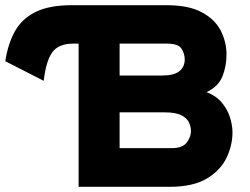

<svg xmlns="http://www.w3.org/2000/svg" viewBox="-28 -720 962 740"><path d="M275 0V-552H257Q196.5 -552 172.8 -517.5Q149 -483 140.5 -408.5L-7.5 -484Q2.5 -551.5 29.8 -600Q57 -648.5 109.8 -674.2Q162.5 -700 248.5 -700H613Q700 -700 750.8 -672.2Q801.5 -644.5 823.2 -601Q845 -557.5 845 -510Q845 -463.5 828.8 -424.5Q812.5 -385.5 768 -365Q804.5 -351 826.5 -325Q848.5 -299 858.2 -268.2Q868 -237.5 868 -210Q868 -159 844.5 -110.8Q821 -62.5 768 -31.2Q715 0 626 0ZM433 -429H598Q643 -429 663.5 -445.8Q684 -462.5 684 -491Q684 -513 671.5 -532.5Q659 -552 614 -552H433ZM433 -149H633Q676 -149 692 -171Q708 -193 708 -214Q708 -231.5 700.2 -248.2Q692.5 -265 670.5 -276Q648.5 -287 606 -287H433Z"/></svg>

Font: Overpass Black
Style: Regular
Weight: 900
Designer: Delve Withrington, Dave Bailey, Thomas Jockin
Foundry: Delve Fonts LLC
Version: Version 4.000; ttfautohint (v1.8.3)